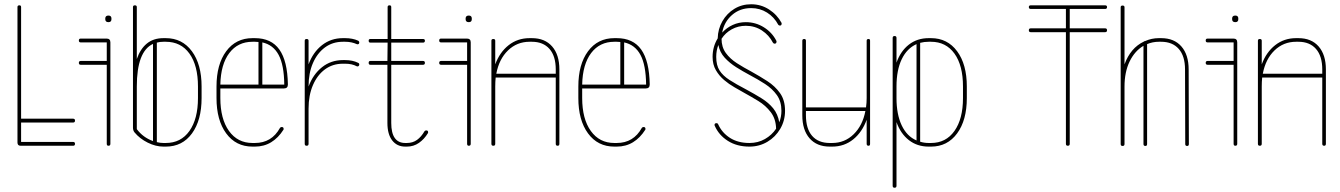

<svg xmlns="http://www.w3.org/2000/svg" viewBox="-20 -684 6287 901"><path d="M323 -18Q332 -18 332 -9Q332 0 323 0H77Q62 0 62 -15V-651Q62 -659 71 -659Q79 -659 79 -651V-127H323Q332 -127 332 -118Q332 -109 323 -109H79V-18Z M359 -380Q350 -380 350 -389Q350 -398 359 -398H481V-485H359Q350 -485 350 -494Q350 -503 359 -503H480Q498 -503 498 -485V-9Q498 0 489 0Q481 0 481 -9V-380ZM474 -597Q474 -611 489 -611Q503 -611 503 -597V-594Q503 -580 489 -580Q474 -580 474 -594Z M926 -224Q926 -120 881 -58Q836 4 758 4H747Q711 4 673.5 -14.5Q636 -33 611 -63Q604 -72 604 -85V-651Q604 -659 613 -659Q622 -659 622 -651V-407Q638 -454 669 -479.5Q700 -505 747 -505H758Q835 -505 880.5 -443.5Q926 -382 926 -278ZM909 -224V-278Q909 -377 869 -432.5Q829 -488 758 -488H747Q730 -488 716 -484V-17Q732 -13 747 -13H758Q829 -13 869 -69.5Q909 -126 909 -224ZM622 -278V-78Q651 -39 698 -22V-478Q622 -443 622 -278Z M1310 -75Q1286 -37 1252.5 -16.5Q1219 4 1176 4H1165Q1087 4 1041.5 -58Q996 -120 996 -224V-278Q996 -382 1041.5 -443.5Q1087 -505 1165 -505H1176Q1253 -505 1291 -451.5Q1329 -398 1331 -288Q1331 -269 1313 -269H1014V-224Q1014 -126 1054.5 -69.5Q1095 -13 1165 -13H1176Q1255 -13 1294 -84Q1297 -88 1302 -88Q1311 -88 1311 -79Q1311 -76 1310 -75ZM1165 -488Q1096 -488 1056 -435Q1016 -382 1014 -287H1193V-487Q1185 -488 1176 -488ZM1314 -287Q1313 -379 1287.5 -426.5Q1262 -474 1211 -485V-287Z M1428 -9Q1428 0 1419 0Q1410 0 1410 -9V-493Q1410 -501 1419 -501Q1428 -501 1428 -493V-382Q1449 -439 1491 -472Q1533 -505 1589 -505H1600Q1617 -505 1632.5 -502Q1648 -499 1661 -493Q1666 -490 1666 -485Q1666 -479 1662 -477Q1658 -475 1654 -477Q1643 -482 1629.5 -485Q1616 -488 1600 -488H1589Q1541 -488 1505 -461.5Q1469 -435 1448.5 -388Q1428 -341 1428 -278Q1449 -335 1491 -368.5Q1533 -402 1589 -402H1600Q1635 -402 1661 -389Q1666 -387 1666 -381Q1666 -376 1662 -373.5Q1658 -371 1654 -373Q1643 -379 1629.5 -382Q1616 -385 1600 -385H1589Q1541 -385 1505 -358.5Q1469 -332 1448.5 -284.5Q1428 -237 1428 -174Z M1972 -68Q1975 -72 1980 -72Q1989 -72 1989 -64Q1989 -60 1988 -59Q1971 -31 1946 -13.5Q1921 4 1889 4H1882Q1843 4 1820.5 -25Q1798 -54 1798 -107V-380H1718Q1710 -380 1710 -389Q1710 -398 1718 -398H1798L1799 -484H1718Q1710 -484 1710 -493Q1710 -501 1718 -501H1799V-651Q1799 -659 1808 -659Q1816 -659 1816 -651V-501H1965Q1974 -501 1974 -493Q1974 -484 1965 -484H1816V-398H1965Q1974 -398 1974 -389Q1974 -380 1965 -380H1816V-107Q1816 -13 1882 -13H1889Q1917 -13 1937 -27.5Q1957 -42 1972 -68Z M2050 -380Q2041 -380 2041 -389Q2041 -398 2050 -398H2172V-485H2050Q2041 -485 2041 -494Q2041 -503 2050 -503H2171Q2189 -503 2189 -485V-9Q2189 0 2180 0Q2172 0 2172 -9V-380ZM2165 -597Q2165 -611 2180 -611Q2194 -611 2194 -597V-594Q2194 -580 2180 -580Q2165 -580 2165 -594Z M2304 -9Q2304 0 2295 0Q2286 0 2286 -9V-493Q2286 -501 2295 -501Q2304 -501 2304 -493V-382Q2325 -439 2367 -472Q2409 -505 2465 -505H2476Q2537 -505 2571 -466Q2605 -427 2605 -358V-9Q2605 0 2597 0Q2588 0 2588 -9V-320H2306Q2304 -300 2304 -278ZM2465 -488Q2406 -488 2364 -447.5Q2322 -407 2309 -338H2588V-358Q2588 -421 2558.5 -454.5Q2529 -488 2476 -488Z M3008 -75Q2984 -37 2950.5 -16.5Q2917 4 2874 4H2863Q2785 4 2739.5 -58Q2694 -120 2694 -224V-278Q2694 -382 2739.5 -443.5Q2785 -505 2863 -505H2874Q2951 -505 2989 -451.5Q3027 -398 3029 -288Q3029 -269 3011 -269H2712V-224Q2712 -126 2752.5 -69.5Q2793 -13 2863 -13H2874Q2953 -13 2992 -84Q2995 -88 3000 -88Q3009 -88 3009 -79Q3009 -76 3008 -75ZM2863 -488Q2794 -488 2754 -435Q2714 -382 2712 -287H2891V-487Q2883 -488 2874 -488ZM3012 -287Q3011 -379 2985.5 -426.5Q2960 -474 2909 -485V-287Z M3334 -94Q3333 -96 3333 -97Q3333 -106 3342 -106Q3348 -106 3350 -101Q3368 -61 3405.5 -37Q3443 -13 3497 -13Q3537 -13 3569.5 -31.5Q3602 -50 3622 -80Q3621 -126 3597 -157.5Q3573 -189 3538.5 -210Q3504 -231 3473 -248Q3452 -260 3426.5 -274.5Q3401 -289 3378 -308.5Q3355 -328 3339.5 -354.5Q3324 -381 3324 -417Q3324 -465 3348 -504Q3349 -548 3370 -584.5Q3391 -621 3426 -642.5Q3461 -664 3505 -664Q3551 -664 3589 -639.5Q3627 -615 3648 -576Q3648 -575 3648 -573Q3648 -564 3640 -564Q3635 -564 3632 -568Q3613 -604 3579.5 -625Q3546 -646 3505 -646Q3452 -646 3415 -613.5Q3378 -581 3369 -531Q3390 -554 3418.5 -567Q3447 -580 3480 -580Q3526 -580 3564.5 -556Q3603 -532 3623 -493Q3624 -492 3624 -489Q3624 -479 3615 -479Q3610 -479 3607 -484Q3589 -519 3555.5 -541Q3522 -563 3480 -563Q3444 -563 3414 -546.5Q3384 -530 3366 -502Q3366 -463 3386 -435.5Q3406 -408 3438 -387.5Q3470 -367 3506 -348Q3544 -327 3580.5 -303.5Q3617 -280 3640.5 -247Q3664 -214 3664 -164Q3664 -118 3641.5 -79.5Q3619 -41 3581 -18.5Q3543 4 3497 4Q3438 4 3395.5 -23Q3353 -50 3334 -94ZM3482 -264Q3521 -243 3554 -222.5Q3587 -202 3608.5 -175.5Q3630 -149 3637 -110Q3647 -136 3647 -164Q3647 -208 3625.5 -238Q3604 -268 3570 -290Q3536 -312 3498 -332Q3466 -349 3435 -368.5Q3404 -388 3381 -413Q3358 -438 3351 -473Q3341 -447 3341 -417Q3341 -378 3356.5 -353.5Q3372 -329 3403 -309Q3434 -289 3482 -264Z M4063 -9Q4063 0 4056 0Q4047 0 4047 -9V-122Q4026 -64 3984 -30Q3942 4 3885 4H3874Q3813 4 3779 -35Q3745 -74 3745 -143V-493Q3745 -501 3754 -501Q3762 -501 3762 -493V-180H4044Q4047 -201 4047 -224V-493Q4047 -501 4056 -501Q4063 -501 4063 -493ZM3874 -13H3885Q3944 -13 3986 -54Q4028 -95 4041 -163H3762V-143Q3762 -80 3791 -46.5Q3820 -13 3874 -13Z M4187 188Q4187 197 4178 197Q4169 197 4169 188V-506Q4169 -515 4178 -515Q4187 -515 4187 -506V-390Q4206 -444 4245 -474.5Q4284 -505 4338 -505H4349Q4426 -505 4471.5 -443.5Q4517 -382 4517 -278V-224Q4517 -120 4471.5 -58Q4426 4 4349 4H4338Q4284 4 4245 -26.5Q4206 -57 4187 -111ZM4499 -278Q4499 -377 4459 -432.5Q4419 -488 4349 -488H4338Q4317 -488 4298 -483V-19Q4317 -13 4338 -13H4349Q4419 -13 4459 -69.5Q4499 -126 4499 -224ZM4187 -224Q4187 -147 4211.5 -95.5Q4236 -44 4281 -25V-477Q4236 -457 4211.5 -406Q4187 -355 4187 -278Z M5166 -551Q5175 -551 5175 -542Q5175 -533 5166 -533H5000V-9Q5000 0 4991 0Q4982 0 4982 -9V-533H4817Q4808 -533 4808 -542Q4808 -551 4817 -551H4982V-642H4817Q4808 -642 4808 -651Q4808 -659 4817 -659H5166Q5175 -659 5175 -651Q5175 -642 5166 -642H5000V-551Z M5257 -8Q5257 1 5248 1Q5239 1 5239 -8V-650Q5239 -658 5248 -658Q5257 -658 5257 -650V-382Q5285 -459 5348 -489Q5351 -492 5353 -491Q5384 -505 5418 -505H5429Q5490 -505 5524 -466Q5558 -427 5558 -358L5559 -8Q5559 1 5551 1Q5542 1 5542 -8L5541 -358Q5541 -421 5511.5 -454.5Q5482 -488 5429 -488H5418Q5389 -488 5363 -477V-8Q5363 1 5355 1Q5346 1 5346 -8V-469Q5305 -445 5281 -395.5Q5257 -346 5257 -278Z M5647 -380Q5638 -380 5638 -389Q5638 -398 5647 -398H5769V-485H5647Q5638 -485 5638 -494Q5638 -503 5647 -503H5768Q5786 -503 5786 -485V-9Q5786 0 5777 0Q5769 0 5769 -9V-380ZM5762 -597Q5762 -611 5777 -611Q5791 -611 5791 -597V-594Q5791 -580 5777 -580Q5762 -580 5762 -594Z M5901 -9Q5901 0 5892 0Q5883 0 5883 -9V-493Q5883 -501 5892 -501Q5901 -501 5901 -493V-382Q5922 -439 5964 -472Q6006 -505 6062 -505H6073Q6134 -505 6168 -466Q6202 -427 6202 -358V-9Q6202 0 6194 0Q6185 0 6185 -9V-320H5903Q5901 -300 5901 -278ZM6062 -488Q6003 -488 5961 -447.5Q5919 -407 5906 -338H6185V-358Q6185 -421 6155.5 -454.5Q6126 -488 6073 -488Z"/></svg>

Font: Libertine Sup Thin
Style: Regular
Weight: 100
Designer: Bastien Sozeau
Foundry: NBR — Bastien Sozeau
Version: Version 2.003; ttfautohint (v1.8.4.7-5d5b);gftools[0.9.33]